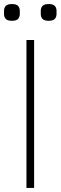

<svg xmlns="http://www.w3.org/2000/svg" viewBox="-35 -931 300 951"><path d="M134 -733V0H96V-733ZM-15 -859Q-15 -870 -15 -880Q-14 -895 -5 -903Q4 -911 24 -911Q44 -911 53 -903Q62 -895 63 -880Q63 -870 63 -859Q62 -844 53 -836Q44 -828 24 -828Q4 -828 -5 -836Q-14 -844 -15 -859ZM167 -859Q167 -870 167 -880Q168 -895 177 -903Q186 -911 206 -911Q226 -911 235 -903Q244 -895 245 -880Q245 -870 245 -859Q244 -844 235 -836Q226 -828 206 -828Q186 -828 177 -836Q168 -844 167 -859Z"/></svg>

Font: Kreadon
Style: Regular
Weight: 400
Designer: kohakuno
Foundry: StudioGnu
Version: Version 1.000;Glyphs 3.1.2 (3151)